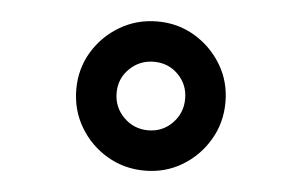

<svg xmlns="http://www.w3.org/2000/svg" viewBox="-35 -714 670 427"><g transform="rotate(5 300.0 -500.5)"><path d="M301 -334Q255 -334 217 -356.5Q179 -379 156.5 -417Q134 -455 134 -501Q134 -547 156.5 -584.5Q179 -622 217 -644.5Q255 -667 301 -667Q347 -667 384.5 -644.5Q422 -622 444.5 -584.5Q467 -547 467 -501Q467 -455 444.5 -417Q422 -379 384.5 -356.5Q347 -334 301 -334ZM301 -424Q333 -424 355 -446.5Q377 -469 377 -501Q377 -533 355 -555Q333 -577 301 -577Q269 -577 246.5 -555Q224 -533 224 -501Q224 -469 246.5 -446.5Q269 -424 301 -424Z"/></g></svg>

Font: Epunda Sans Black
Style: Regular
Weight: 900
Designer: Simon Atzbach
Foundry: typofactur
Version: Version 2.204; ttfautohint (v1.8.4.7-5d5b)